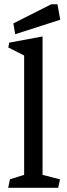

<svg xmlns="http://www.w3.org/2000/svg" viewBox="-20 -892 319 912"><path d="M19.5 -666.5 23.9 -689.5 182.1 -718.8V-61.5L265.1 -40L256.3 0H19L27.3 -40.5L94.7 -61.5V-628.4ZM43.5 -780.8 223.1 -871.6H252.9L266.1 -798.3L52.2 -729.5Z"/></svg>

Font: Vesper Libre
Style: Regular
Weight: 400
Designer: Robert Keller & Kimya Gandhi
Foundry: Mota Italic
Version: Version 1.058